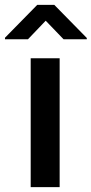

<svg xmlns="http://www.w3.org/2000/svg" viewBox="-56 -767 375 787"><path d="M299.8 -611.3V-606H204.6L131.3 -682.1L58.6 -606H-35.6V-612.3L96.7 -747.1H166.5ZM188.5 0H69.8V-528.3H188.5Z"/></svg>

Font: TypoPRO Roboto
Style: Regular
Weight: 500
Designer: Google
Version: Version 2.136; 2016